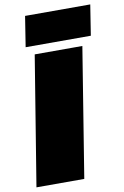

<svg xmlns="http://www.w3.org/2000/svg" viewBox="-99 -968 662 1024"><g transform="rotate(-10 232.5 -455.5)"><path d="M13 0 127 -700H385L272 0ZM86 -746 112 -911H465L439 -746Z"/></g></svg>

Font: Georama Expanded Black
Style: Italic
Weight: 900
Width: 7
Italic angle: -9°
Designer: Jean-Baptiste Levee
Foundry: Production Type
Version: Version 1.000